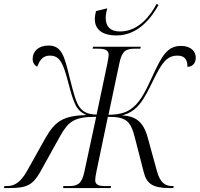

<svg xmlns="http://www.w3.org/2000/svg" viewBox="-77 -950 1009 970"><path d="M512 -771C626 -771 693 -869 724 -925L714 -930C683 -872 624 -791 529 -791C478 -791 457 -819 457 -860C457 -873 460 -891 465 -908L408 -894C404 -878 402 -865 402 -854C402 -802 438 -771 512 -771ZM-57 0H-28C57 0 89 -15 126 -81L226 -261C268 -336 297 -360 409 -360L349 -81C336 -20 314 -10 271 -10H243L242 0H482L484 -10H454C423 -10 404 -16 404 -40C404 -50 406 -64 411 -87L468 -360C560 -360 583 -339 604 -256L649 -81C664 -20 697 0 779 0H798L801 -10H794C756 -10 732 -28 716 -85L669 -256C646 -339 606 -363 540 -367C620 -388 650 -447 698 -546C741 -633 766 -669 820 -669C860 -669 870 -644 870 -612C893 -613 912 -628 912 -659C912 -690 888 -718 837 -718C767 -718 739 -665 691 -560C654 -479 625 -424 578 -395C553 -379 521 -371 471 -370L526 -630C539 -694 560 -704 605 -704H632L634 -714H393L391 -704H417C452 -704 472 -698 472 -673C472 -666 470 -653 466 -632L411 -371C374 -372 350 -380 330 -402C307 -429 296 -475 275 -557C249 -664 236 -720 168 -720C116 -720 88 -689 88 -653C88 -634 96 -621 111 -613C125 -651 143 -669 175 -669C227 -669 242 -628 266 -540C297 -421 308 -393 359 -369C247 -365 203 -341 154 -255L60 -87C25 -25 -6 -10 -43 -10H-55Z"/></svg>

Font: Noto Serif Display SemiCondensed Light
Style: Italic
Weight: 300
Width: 4
Italic angle: -12°
Designer: Monotype Design Team
Foundry: Monotype Imaging Inc.
Version: Version 2.009